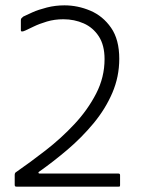

<svg xmlns="http://www.w3.org/2000/svg" viewBox="-20 -698 528 718"><path d="M42 0Q38 0 36.5 -1.5Q35 -3 35 -7V-44Q35 -52 41 -55Q93 -91 151 -136Q209 -181 258.5 -234Q308 -287 339.5 -348Q371 -409 371 -477Q371 -529 349.5 -562Q328 -595 293 -610.5Q258 -626 217 -626Q184 -626 155.5 -617.5Q127 -609 106.5 -599Q86 -589 75 -584Q58 -576 58 -585V-622Q58 -627 60 -629.5Q62 -632 67 -636Q79 -642 101.5 -652Q124 -662 155.5 -670Q187 -678 221 -678Q271 -678 318 -658Q365 -638 395.5 -594Q426 -550 426 -478Q426 -411 400 -350.5Q374 -290 329.5 -236.5Q285 -183 232 -138Q179 -93 125 -55Q123 -53 124 -51Q125 -49 128 -49H423Q429 -49 429 -43V-6Q429 -2 428 -1Q427 0 423 0Z"/></svg>

Font: Glory Light
Style: Regular
Weight: 300
Version: Version 1.011